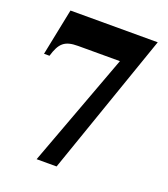

<svg xmlns="http://www.w3.org/2000/svg" viewBox="-126 -767 752 858"><g transform="rotate(20 250.0 -338.0)"><path d="M477 -676H62L17 -454H43C62 -518 84 -539 148 -539H347L147 0H242Z"/></g></svg>

Font: XITS
Style: Bold
Weight: 700
Designer: MicroPress Inc., with final additions and corrections provided by Coen Hoffman, Elsevier (retired)
Version: Version 1.302